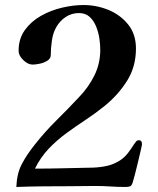

<svg xmlns="http://www.w3.org/2000/svg" viewBox="-20 -744 630 764"><path d="M545 -170Q545 -167 540 -145.5Q535 -124 528.5 -96.5Q522 -69 516 -46.5Q510 -24 508 -18Q504 -5 497.5 -2.5Q491 0 479 0Q449 0 419.5 -2Q390 -4 361 -4Q335 -4 308 -3.5Q281 -3 255 -3Q203 -3 150.5 -2.5Q98 -2 45 0Q47 -53 66.5 -90.5Q86 -128 118 -168Q158 -219 204 -264.5Q250 -310 294 -357Q332 -396 355.5 -443.5Q379 -491 379 -546Q379 -566 375.5 -590.5Q372 -615 362.5 -638.5Q353 -662 336.5 -677Q320 -692 294 -692Q265 -692 241.5 -676.5Q218 -661 204 -636Q191 -614 186.5 -582.5Q182 -551 182 -525Q182 -511 168.5 -502.5Q155 -494 138 -490.5Q121 -487 110 -487Q91 -487 72.5 -505Q54 -523 54 -542Q54 -590 79 -624.5Q104 -659 143 -681Q182 -703 227 -713.5Q272 -724 312 -724Q364 -724 411.5 -704.5Q459 -685 490 -646.5Q521 -608 521 -551Q521 -479 486 -423Q451 -367 397 -323Q360 -293 320.5 -267Q281 -241 243.5 -213.5Q206 -186 174 -152.5Q142 -119 119 -73Q177 -73 234.5 -74.5Q292 -76 350 -77Q379 -78 406 -84Q433 -90 458 -106Q477 -119 489.5 -135.5Q502 -152 514 -171Q518 -177 522 -181.5Q526 -186 533 -186Q545 -186 545 -170Z"/></svg>

Font: Kaisei HarunoUmi
Style: Bold
Weight: 700
Designer: Font-Kai, 金井和夫
Foundry: KAZUO KANAI
Version: Version 5.003